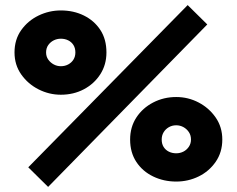

<svg xmlns="http://www.w3.org/2000/svg" viewBox="-20 -689 930 754"><path d="M169 45 91 -32 717 -669 794 -593ZM219 -317Q173 -317 131.5 -338Q90 -359 63.5 -396.5Q37 -434 37 -483Q37 -534 63.5 -571Q90 -608 131.5 -628Q173 -648 219 -648Q269 -648 309.5 -628Q350 -608 374 -571.5Q398 -535 398 -483Q398 -435 374 -397.5Q350 -360 309.5 -338.5Q269 -317 219 -317ZM219 -429Q235 -429 248 -436Q261 -443 268.5 -455Q276 -467 276 -483Q276 -500 268.5 -512Q261 -524 248 -530.5Q235 -537 219 -537Q204 -537 191 -530.5Q178 -524 169.5 -512Q161 -500 161 -483Q161 -467 169.5 -455Q178 -443 191 -436Q204 -429 219 -429ZM672 24Q623 24 581.5 4Q540 -16 515.5 -53Q491 -90 491 -141Q491 -190 515.5 -227.5Q540 -265 581.5 -286.5Q623 -308 672 -308Q719 -308 760 -286.5Q801 -265 827 -227.5Q853 -190 853 -141Q853 -91 827 -53.5Q801 -16 760 4Q719 24 672 24ZM672 -87Q687 -87 700 -93.5Q713 -100 721.5 -112.5Q730 -125 730 -141Q730 -158 721.5 -170.5Q713 -183 700 -190Q687 -197 672 -197Q656 -197 643 -189.5Q630 -182 622.5 -169.5Q615 -157 615 -141Q615 -124 622.5 -112Q630 -100 643 -93.5Q656 -87 672 -87Z"/></svg>

Font: BioRhyme ExtraBold ExtraBold
Style: Regular
Weight: 800
Version: Version 1.600;gftools[0.9.33]